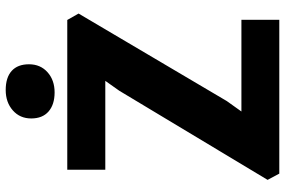

<svg xmlns="http://www.w3.org/2000/svg" viewBox="-183 -816 999 673"><g transform="rotate(-90 316.5 -479.5)"><path d="M329.1 -787.6Q286.6 -787.6 262.2 -808.8Q237.8 -830.1 237.8 -869.6Q237.8 -909.2 266.1 -934.1Q294.4 -959 337.4 -959Q381.3 -959 404.5 -938Q427.7 -917 427.7 -877.4Q427.7 -837.4 399.9 -812.5Q372.1 -787.6 329.1 -787.6ZM44.4 0 22.5 -41 335 -561 369.6 -609.9H58.1V-743.2H583L605.5 -703.6L298.8 -184.1L262.2 -132.8H583.5V0Z"/></g></svg>

Font: HaufeMerriweatherSans
Style: Bold
Weight: 700
Designer: Eben Sorkin
Foundry: Eben Sorkin
Version: Version 1.56